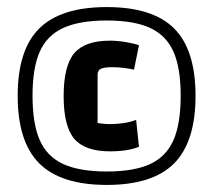

<svg xmlns="http://www.w3.org/2000/svg" viewBox="-20 -702 603 543"><path d="M282 -179Q152 -179 91 -240Q30 -301 30 -431Q30 -561 91 -621.5Q152 -682 282 -682Q412 -682 472.5 -621.5Q533 -561 533 -431Q533 -301 472.5 -240Q412 -179 282 -179ZM291 -274Q220 -274 190 -309.5Q160 -345 160 -430Q160 -516 190 -551.5Q220 -587 291 -587Q311 -587 335.5 -583Q360 -579 373 -574L359 -505Q346 -508 329.5 -510Q313 -512 298 -512Q275 -512 265.5 -507.5Q256 -503 256 -491V-354Q264 -353 273 -352Q282 -351 291 -351Q311 -351 330.5 -354Q350 -357 365 -363L373 -287Q342 -274 291 -274ZM282 -217Q359 -217 404.5 -238Q450 -259 470.5 -305.5Q491 -352 491 -431Q491 -510 470.5 -556Q450 -602 404.5 -623Q359 -644 282 -644Q205 -644 159 -623Q113 -602 92.5 -556Q72 -510 72 -431Q72 -352 92.5 -305.5Q113 -259 159 -238Q205 -217 282 -217Z"/></svg>

Font: Changa ExtraLight SemiBold
Style: Regular
Weight: 600
Version: Version 3.002; ttfautohint (v1.8.2)